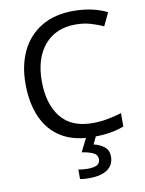

<svg xmlns="http://www.w3.org/2000/svg" viewBox="-102 -795 836 1105"><g transform="rotate(-10 316.0 -242.0)"><path d="M403 -645Q288 -645 222 -568Q156 -491 156 -357Q156 -224 217.5 -146.5Q279 -69 402 -69Q449 -69 491 -77Q533 -85 573 -97V-19Q533 -4 490.5 3Q448 10 389 10Q280 10 207 -35Q134 -80 97.5 -163Q61 -246 61 -358Q61 -466 100.5 -548.5Q140 -631 217 -677.5Q294 -724 404 -724Q517 -724 601 -682L565 -606Q532 -621 491.5 -633Q451 -645 403 -645ZM473 139Q473 187 436 213.5Q399 240 325 240Q293 240 275 235V180Q284 182 299 183.5Q314 185 328 185Q364 185 383 175.5Q402 166 402 141Q402 115 375.5 103Q349 91 311 86L354 0H412L386 53Q422 61 447.5 81Q473 101 473 139Z"/></g></svg>

Font: Noto IKEA Latin
Style: Regular
Weight: 400
Designer: Monotype Design Team
Foundry: Monotype Imaging Inc.
Version: Version 1.0